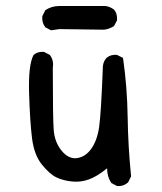

<svg xmlns="http://www.w3.org/2000/svg" viewBox="-20 -606 540 640"><path d="M370 14 351 4Q337 -17 337 -45Q304 -18 276.5 -8Q249 2 220 -1Q191 -4 168.5 -14.5Q146 -25 120 -57Q94 -89 87 -143.5Q80 -198 77 -294Q74 -390 92 -423Q106 -435 127 -433L146 -423Q160 -405 156 -380Q156 -214 159 -173Q162 -132 185.5 -103.5Q209 -75 237 -79Q265 -83 284.5 -110.5Q304 -138 310.5 -183Q317 -228 323 -386Q325 -402 335 -413Q349 -425 370 -423L390 -413Q404 -317 405.5 -216.5Q407 -116 417 -18L407 2Q391 16 370 14ZM150 -505 131 -515Q119 -531 121 -552L131 -572Q152 -586 178 -586H331Q347 -584 360 -574Q372 -560 370 -538L360 -519Q344 -509 327 -507L178 -509Z"/></svg>

Font: NaniFont Regular
Style: Regular
Weight: 400
Designer: Nanigashitei
Version: Version 1.036